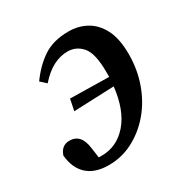

<svg xmlns="http://www.w3.org/2000/svg" viewBox="-125 -598 693 717"><g transform="rotate(-30 222.0 -240.0)"><path d="M145 14Q86 14 53 -16Q20 -46 15 -102Q27 -139 62 -139Q112 -139 120 -73L126 -30Q129 -30 132 -30Q135 -30 139 -30Q205 -30 250.5 -82.5Q296 -135 307 -232L133 -225L143 -274L310 -271Q310 -276 310 -281.5Q310 -287 310 -292Q310 -372 285 -401.5Q260 -431 222 -431Q191 -431 160.5 -415.5Q130 -400 99 -365L75 -387Q110 -436 153.5 -465Q197 -494 263 -494Q305 -494 339.5 -475Q374 -456 395 -415.5Q416 -375 416 -308Q416 -242 395 -183.5Q374 -125 336.5 -81Q299 -37 250 -11.5Q201 14 145 14Z"/></g></svg>

Font: Source Serif 4 Semibold
Style: Italic
Weight: 600
Italic angle: -12°
Designer: Frank Grießhammer
Foundry: Adobe
Version: Version 4.005;hotconv 1.1.0;makeotfexe 2.6.0